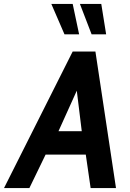

<svg xmlns="http://www.w3.org/2000/svg" viewBox="-64 -964 666 984"><path d="M-43.5 0 308.5 -700H425L530.5 0H400.5L374.5 -179.5L356 -283.5L322 -561L355 -555.5L232.5 -284.5L173 -178.5L86.5 0ZM128 -171.5 194 -291.5H386L407 -171.5ZM266.5 -788 199 -944H308.5L341.5 -788ZM405.5 -788 345.5 -944H455L480 -788Z"/></svg>

Font: Cabin
Style: Bold Italic
Weight: 700
Width: 4
Italic angle: -10°
Designer: Pablo Impallari
Foundry: Pablo Impallari. http://www.impallari.com Igino Marini. http://www.ikern.com
Version: Version 3.001